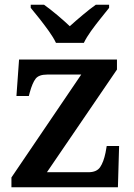

<svg xmlns="http://www.w3.org/2000/svg" viewBox="-20 -786 561 806"><path d="M28 0V-41L321 -473H178Q143 -473 129.5 -455.5Q116 -438 105 -398L101 -383H49L60 -536H471V-494L177 -63H351Q386 -63 400.5 -84.5Q415 -106 423 -145L428 -173H480L475 0ZM215 -606Q204 -629 185 -655.5Q166 -682 145.5 -708Q125 -734 109 -753V-766H165Q189 -749 220 -723Q251 -697 273 -676Q296 -697 327 -723Q358 -749 382 -766H438V-753Q423 -734 402 -708Q381 -682 362 -655.5Q343 -629 332 -606Z"/></svg>

Font: Noto Serif Hentaigana SemiBold
Style: Regular
Weight: 600
Designer: Kazuhiro Yamada
Foundry: nipponia
Version: Version 1.000; ttfautohint (v1.8.4.7-5d5b)